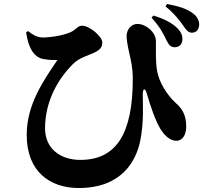

<svg xmlns="http://www.w3.org/2000/svg" viewBox="-20 -875 1040 963"><path d="M815 -673C827 -649 836 -639 856 -638C877 -638 895 -651 895 -679C895 -697 890 -712 872 -731C845 -760 800 -782 749 -797L740 -786C781 -742 800 -705 815 -673ZM900 -745C914 -724 925 -711 942 -711C967 -711 979 -730 979 -753C979 -768 971 -791 949 -807C917 -832 875 -844 818 -855L810 -843C856 -806 884 -768 900 -745ZM111 -713C121 -645 142 -601 180 -584C200 -575 247 -573 268 -574C197 -469 114 -351 114 -198C114 -14 231 68 375 68C590 68 662 -67 683 -167C703 -264 696 -362 696 -400C696 -434 708 -436 717 -404C734 -343 761 -267 783 -231C803 -198 831 -169 864 -169C897 -169 914 -200 914 -241C914 -301 891 -332 862 -358C816 -400 778 -463 768 -519C760 -566 762 -609 762 -668C762 -711 717 -753 671 -755C641 -756 615 -730 615 -694C615 -662 629 -607 635 -579C644 -539 646 -505 646 -480C646 -208 566 -73 383 -73C280 -73 206 -132 206 -231C206 -373 276 -484 346 -554C379 -587 422 -596 453 -611C486 -627 493 -641 493 -663C493 -691 430 -746 392 -746C373 -746 368 -735 349 -722C313 -697 228 -687 196 -687C168 -687 144 -700 121 -719Z"/></svg>

Font: Noto Serif CJK HK Black
Style: Regular
Weight: 900
Designer: Ryoko NISHIZUKA 西塚涼子 (kana & ideographs); Frank Grießhammer (Latin, Greek & Cyrillic); Wenlong ZHANG 张文龙 (bopomofo); San
Foundry: Adobe
Version: Version 2.001;hotconv 1.1.0;makeotfexe 2.6.0